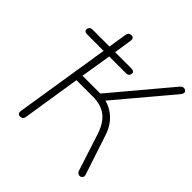

<svg xmlns="http://www.w3.org/2000/svg" viewBox="-189 -858 1010 1010"><g transform="rotate(45 316.0 -352.5)"><path d="M109 6Q99 6 94.5 -0.5Q90 -7 92 -19L176 -549H53Q42 -549 36.5 -554Q31 -559 32 -568Q34 -577 39.5 -582Q45 -587 55 -587H186L179 -569L198 -690Q200 -701 206 -706Q212 -711 222 -711Q232 -711 236.5 -704.5Q241 -698 239 -686L221 -569L218 -587H345Q356 -587 362 -582Q368 -577 366 -568Q365 -559 359 -554Q353 -549 343 -549H218L190 -378H326L310 -363L593 -700Q599 -707 606 -709Q613 -711 619 -709Q625 -707 629 -702.5Q633 -698 632 -691Q631 -684 624 -675L358 -359L336 -376Q373 -373 405 -356.5Q437 -340 461 -310.5Q485 -281 498 -239L570 -21Q573 -13 570.5 -7Q568 -1 562.5 2.5Q557 6 550.5 5.5Q544 5 538.5 1Q533 -3 530 -12L466 -210Q444 -280 405.5 -309.5Q367 -339 307 -339H184L133 -15Q132 -5 126 0.5Q120 6 109 6Z"/></g></svg>

Font: Nunito ExtraLight
Style: Italic
Weight: 200
Italic angle: -9°
Designer: Vernon Adams
Foundry: Vernon Adams
Version: Version 3.602